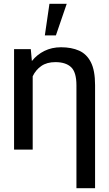

<svg xmlns="http://www.w3.org/2000/svg" viewBox="-20 -787 574 1010"><path d="M480.1 -339.5V203.1H382.1V-338.1Q382.1 -407.3 353.9 -433.8Q325.6 -460.2 271.3 -460.2Q226.6 -460.2 197.3 -439.8Q168 -419.4 152 -385.7V0H54V-528.4H142L147.7 -465.9Q174.7 -500 213.8 -519.2Q252.8 -538.4 301.1 -538.4Q355.8 -538.4 396 -520.6Q436.1 -502.8 458.1 -459.5Q480.1 -416.2 480.1 -339.5ZM215.9 -600.9 240.1 -767H331L274.1 -600.9Z"/></svg>

Font: Interface
Style: Regular
Weight: 400
Designer: Rasmus Andersson
Foundry: rsms
Version: Version 1.8